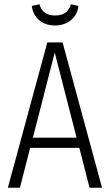

<svg xmlns="http://www.w3.org/2000/svg" viewBox="-20 -885 518 905"><path d="M402 0 354 -188H122L74 0H17L203 -685H275L461 0ZM135 -236H341L238 -637ZM130 -857 166 -865Q180 -812 239 -812Q300 -812 314 -865L350 -857Q345 -815 314.5 -790Q284 -765 239 -765Q194 -765 164.5 -790Q135 -815 130 -857Z"/></svg>

Font: Fira Sans Extra Condensed Light
Style: Regular
Weight: 300
Width: 1
Designer: Carrois Corporate & Edenspiekermann AG
Foundry: Carrois Corporate GbR & Edenspiekermann AG
Version: Version 4.203